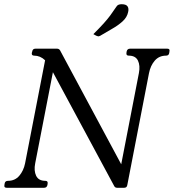

<svg xmlns="http://www.w3.org/2000/svg" viewBox="-34 -891 824 911"><path d="M760 -660Q773 -660 770 -647L769 -640Q767 -627 754 -627Q721 -627 700.5 -603.5Q680 -580 673 -544L570 -13Q568 0 555 0H522Q512 0 508 -8L199 -582L229 -610L133 -116Q126 -81 137.5 -57Q149 -33 181 -33Q194 -33 192 -20L191 -13Q188 0 175 0H-2Q-16 0 -13 -13L-12 -20Q-10 -33 4 -33Q37 -33 57.5 -57Q78 -81 85 -116L180 -605Q157 -627 128 -627Q115 -627 117 -640L119 -647Q121 -660 134 -660H237Q246 -660 251 -652L572 -54H530L625 -544Q632 -580 620.5 -603.5Q609 -627 577 -627Q564 -627 566 -640L567 -647Q570 -660 583 -660ZM409 -729Q440 -760 458 -780Q476 -800 489 -817.5Q502 -835 518 -859Q522 -866 528.5 -868.5Q535 -871 543 -871Q564 -871 571 -861Q578 -851 574 -834Q569 -809 547.5 -789.5Q526 -770 496.5 -753.5Q467 -737 441 -721Q438 -720 435.5 -719Q433 -718 431 -719Q427 -719 418 -724Z"/></svg>

Font: Young Serif Light
Style: Italic
Weight: 300
Italic angle: -10.979°
Designer: Bastien Sozeau
Foundry: NBR — Bastien Sozeau
Version: Version 5.001